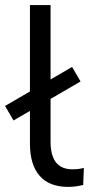

<svg xmlns="http://www.w3.org/2000/svg" viewBox="-42 -725 358 754"><path d="M225.5 8.9Q151.2 8.9 113.4 -34.8Q75.6 -78.6 75.6 -160.6V-705H156.6V-167.1Q156.6 -132.3 166.2 -108.1Q175.7 -83.8 194.8 -72Q214 -60.1 242.1 -60.1Q254.2 -60.1 265.5 -61.4Q276.7 -62.7 287.3 -65.7L284.7 1.5Q269.4 5 254.8 7Q240.2 8.9 225.5 8.9ZM11.1 -251.9 -22.1 -308.9 241.1 -462.1 274.3 -405.1Z"/></svg>

Font: Nunito Sans 12pt ExtraLight
Style: Regular
Weight: 200
Designer: Vernon Adams
Foundry: Vernon Adams
Version: Version 3.101;gftools[0.9.27]